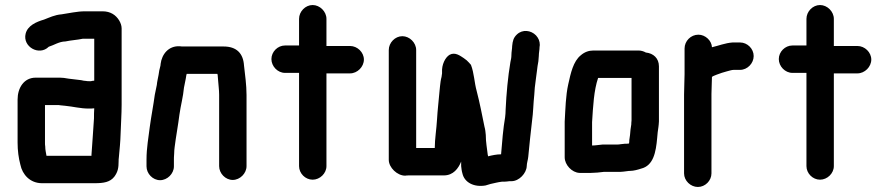

<svg xmlns="http://www.w3.org/2000/svg" viewBox="-20 -669 3536 764"><path d="M160 -86C159 -91 159 -96 159 -101V-251H208C212 -251 216 -251 220 -250L240 -248C271 -245 300 -237 333 -237C340 -237 348 -237 355 -238C354 -225 354 -211 354 -198C350 -146 348 -100 344 -53V-49H165C163 -62 160 -72 160 -86ZM342 -346H333C329 -346 325 -346 322 -347C317 -347 311 -348 303 -350C287 -352 269 -354 253 -356L234 -359C225 -360 216 -360 207 -360H122C75 -360 50 -319 50 -273V-101C50 -70 54 -40 61 -14C69 26 100 60 147 60H357C392 60 418 56 435 34C449 15 452 -1 452 -27C452 -32 452 -37 453 -43C456 -77 459 -102 460 -139C461 -174 464 -216 464 -252V-556C464 -567 460 -578 454 -588C441 -609 420 -624 388 -624H318C286 -624 254 -616 225 -612C198 -610 176 -599 155 -591C124 -582 90 -567 82 -535C69 -483 136 -445 174 -483C194 -489 216 -504 240 -504C263 -509 287 -510 310 -515H355V-348C350 -348 347 -347 342 -346Z M672 -7V-34C672 -39 672 -46 673 -57C673 -67 674 -76 675 -84C680 -125 689 -172 694 -213C699 -249 709 -285 712 -320C714 -332 717 -345 719 -355L721 -367C721 -369 722 -372 723 -375H845C845 -374 845 -373 846 -372L848 -348C849 -331 852 -311 852 -292V-8C852 21 877 47 906 47C935 47 961 21 961 -8V-291C961 -331 955 -372 951 -408C948 -457 921 -484 870 -484H713C706 -484 700 -484 695 -485C651 -487 624 -454 619 -414C619 -412 619 -409 618 -406C614 -392 613 -385 611 -371C609 -359 605 -344 604 -331C601 -317 599 -308 596 -292C590 -248 582 -208 576 -164C571 -122 563 -81 563 -34V-7C563 22 588 48 617 48C646 48 672 22 672 -7Z M1170 -594V-488H1114C1085 -488 1060 -463 1060 -434C1060 -405 1085 -379 1114 -379H1170V-8C1170 21 1195 46 1224 46C1253 46 1279 21 1279 -8V-377H1373C1402 -377 1428 -403 1428 -432C1428 -461 1402 -486 1373 -486H1279V-594C1279 -623 1253 -649 1224 -649C1195 -649 1170 -623 1170 -594Z M1527 -470V-33C1527 -2 1561 30 1592 30C1597 29 1603 29 1609 29H1746C1784 29 1804 1 1815 -26V-8C1816 1 1817 11 1820 21C1828 57 1866 77 1912 69L1932 63C1947 60 1960 56 1977 54H1985C1992 54 1999 53 2007 52H2015C2046 52 2075 20 2076 -8C2076 -20 2081 -33 2082 -45C2086 -92 2092 -141 2097 -187C2102 -222 2102 -256 2106 -292L2108 -320C2109 -333 2116 -379 2117 -390L2119 -406C2122 -419 2123 -430 2124 -446C2124 -459 2127 -470 2127 -482L2128 -490C2128 -505 2123 -517 2113 -528C2093 -549 2059 -553 2037 -532C2023 -519 2020 -506 2018 -486C2018 -475 2015 -463 2015 -450C2015 -439 2013 -432 2011 -422C2001 -363 1995 -296 1992 -233C1992 -222 1991 -212 1990 -203C1982 -157 1978 -105 1974 -56V-55C1956 -55 1938 -51 1922 -47C1922 -49 1922 -51 1921 -52C1918 -80 1913 -102 1913 -132C1912 -143 1911 -154 1908 -164C1898 -213 1889 -260 1877 -306C1867 -342 1867 -377 1854 -411L1846 -420C1841 -426 1834 -432 1825 -438C1811 -447 1791 -463 1769 -451C1752 -441 1737 -412 1739 -381V-377C1739 -374 1737 -367 1737 -363C1734 -353 1732 -337 1731 -327L1729 -307C1726 -270 1721 -231 1719 -194C1717 -156 1710 -116 1710 -80H1636V-470C1636 -499 1610 -525 1581 -525C1552 -525 1527 -499 1527 -470Z M2336 -90V-183C2340 -246 2343 -309 2360 -359H2493V-190C2492 -182 2492 -177 2492 -174C2491 -169 2490 -162 2489 -154L2487 -132L2484 -111C2484 -107 2484 -103 2483 -98C2478 -97 2472 -97 2466 -97L2448 -95C2444 -94 2441 -94 2438 -94H2379C2365 -93 2350 -90 2336 -90ZM2286 19H2332C2346 19 2368 17 2382 15H2438C2445 15 2452 15 2460 14L2476 12C2481 11 2485 11 2488 11C2501 11 2519 6 2531 2C2580 -10 2590 -63 2595 -120L2597 -142C2599 -159 2601 -165 2602 -186V-405C2602 -437 2580 -457 2550 -460C2541 -465 2531 -468 2521 -468H2341C2323 -468 2306 -462 2291 -449C2261 -425 2251 -378 2241 -333C2231 -288 2230 -237 2227 -185V-43C2227 -13 2256 18 2286 19Z M2979 -446C2979 -475 2954 -500 2925 -500H2895C2866 -498 2839 -487 2813 -481C2812 -507 2787 -531 2759 -531C2729 -531 2704 -506 2704 -476V-374C2704 -350 2702 -319 2702 -293V21C2702 50 2728 75 2757 75C2786 75 2811 50 2811 21V-295C2811 -316 2813 -346 2813 -363C2818 -367 2823 -368 2832 -372C2846 -377 2859 -382 2872 -385C2881 -387 2891 -391 2900 -391H2925C2954 -391 2979 -417 2979 -446Z M3189 -594V-488H3133C3104 -488 3079 -463 3079 -434C3079 -405 3104 -379 3133 -379H3189V-8C3189 21 3214 46 3243 46C3272 46 3298 21 3298 -8V-377H3392C3421 -377 3447 -403 3447 -432C3447 -461 3421 -486 3392 -486H3298V-594C3298 -623 3272 -649 3243 -649C3214 -649 3189 -623 3189 -594Z"/></svg>

Font: Electronic
Style: ExHv
Weight: 900
Version: Version 1.011